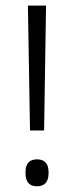

<svg xmlns="http://www.w3.org/2000/svg" viewBox="-20 -659 266 688"><path d="M138 -191.5H87.5L80 -639H145ZM112.5 8.5Q91.5 8.5 81.5 -3.5Q71.5 -15.5 71.5 -37.5V-42.5Q71.5 -64.5 81.5 -76.2Q91.5 -88 112.5 -88Q133.5 -88 143.8 -76.2Q154 -64.5 154 -42.5V-37.5Q154 -15.5 143.8 -3.5Q133.5 8.5 112.5 8.5Z"/></svg>

Font: Anek Latin Medium Light
Style: Regular
Weight: 300
Version: Version 1.003